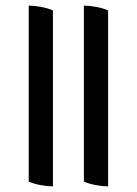

<svg xmlns="http://www.w3.org/2000/svg" viewBox="-20 -650 486 682"><path d="M168 -613V12Q149 12 124.5 7.5Q100 3 82 -5V-630Q101 -630 125.5 -625.5Q150 -621 168 -613ZM364 -613V12Q345 12 320.5 7.5Q296 3 278 -5V-630Q297 -630 321.5 -625.5Q346 -621 364 -613Z"/></svg>

Font: Tiro Gurmukhi
Style: Regular
Weight: 400
Designer: Gurmukhi: John Hudson & Fiona Ross. Latin: John Hudson.
Foundry: Tiro Typeworks Ltd.
Version: Version 1.52